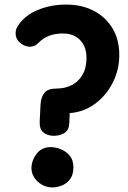

<svg xmlns="http://www.w3.org/2000/svg" viewBox="-20 -801 559 837"><path d="M215.3 -209Q187.7 -208.8 169.5 -223.3Q151.3 -237.9 153.1 -273L156.8 -347Q158.8 -377 173.4 -396Q188.1 -415 227 -415Q263.2 -415 292.6 -429.9Q321.9 -444.8 339.4 -474.4Q357 -504 357 -548.1Q357 -583.9 343.4 -607.4Q329.9 -631 307.3 -643Q284.8 -655 255.7 -655Q218 -655 192.6 -644.4Q167.2 -633.9 149.4 -615.8Q139.4 -605.3 129.8 -601.3Q120.1 -597.3 110 -597.3Q88.9 -597.3 68.5 -613.7Q48.1 -630.1 48.1 -656.4Q48.1 -666.3 51 -674.7Q53.9 -683 63 -695.3Q92.3 -736.6 148.3 -759Q204.3 -781.4 270.7 -781Q337.6 -780.8 389.4 -753.6Q441.2 -726.4 470.6 -677.2Q500 -628 500 -561.1Q500 -496 470.8 -439.3Q441.6 -382.7 392.6 -347.3Q343.7 -312 284 -308L282.1 -265Q281.1 -234.3 262 -221.8Q242.9 -209.2 215.3 -209ZM209 16Q172.3 16 144.7 -9.2Q117 -34.3 117 -70Q118.8 -104.4 140.8 -132.1Q162.8 -159.7 202 -159.7Q220.2 -159.7 242.9 -151.3Q265.6 -143 282.8 -123.7Q300 -104.3 300 -71Q300 -38.8 285.2 -19.5Q270.3 -0.2 249.2 7.9Q228 16 209 16Z"/></svg>

Font: Playpen Sans Arabic
Style: Regular
Weight: 400
Designer: Azza Alameddine, Laura Meseguer, Veronika Burian, José Scaglione
Foundry: TypeTogether
Version: Version 2.000